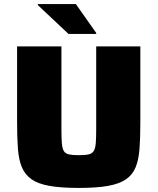

<svg xmlns="http://www.w3.org/2000/svg" viewBox="-20 -916 775 944"><path d="M367 8Q280 8 223.5 -2Q167 -12 135 -34.5Q103 -57 87.5 -94Q72 -131 68 -186Q64 -241 64 -315V-688H282V-284Q282 -240 284 -213.5Q286 -187 293.5 -174Q301 -161 318.5 -157Q336 -153 367 -153Q399 -153 416 -157Q433 -161 441 -174Q449 -187 451 -213.5Q453 -240 453 -284V-688H670V-315Q670 -241 666 -186Q662 -131 647 -94Q632 -57 599.5 -34.5Q567 -12 511 -2Q455 8 367 8ZM317 -749 166 -891V-896H353L453 -754V-749Z"/></svg>

Font: Saira SemiExpanded ExtraBold
Style: Regular
Weight: 800
Width: 6
Designer: Hector Gatti with collaboration of the Omnibus-Type team
Foundry: Omnibus-Type
Version: Version 1.101